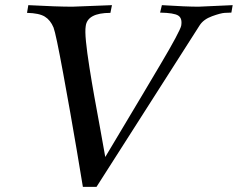

<svg xmlns="http://www.w3.org/2000/svg" viewBox="-20 -711 924 746"><path d="M884 -691 879 -662Q869 -662 853 -661Q837 -660 804 -648Q771 -636 756 -613L355 15H302Q302 13 278 -129Q254 -271 225.5 -426Q197 -581 188 -604Q176 -633 154 -646.5Q132 -660 85 -661L90 -691Q202 -685 261 -685L415 -691L409 -661Q319 -661 313 -609Q310 -591 314 -550Q318 -509 327.5 -449Q337 -389 346.5 -336Q356 -283 369.5 -210Q383 -137 389 -101Q412 -140 456.5 -214Q501 -288 535 -345.5Q569 -403 605 -463.5Q641 -524 661.5 -562.5Q682 -601 684 -611Q689 -640 672.5 -650.5Q656 -661 602 -662L609 -691Q704 -685 751 -685Z"/></svg>

Font: GFS Artemisia
Style: Italic
Weight: 400
Italic angle: -12°
Designer: Takis Katsoulidis and George D. Matthiopoulos
Foundry: George Matthiopoulos and Takis Katsoulidis
Version: Version 1.0